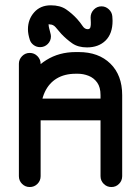

<svg xmlns="http://www.w3.org/2000/svg" viewBox="-20 -722 537 742"><path d="M137 -41.2Q137 -23.8 124.8 -11.5Q112.5 0.8 95 0.8Q77.5 0.8 65.2 -11.5Q53 -23.8 53 -41.2V-475.8Q53 -492.2 65.2 -504.9Q77.5 -517.5 95 -517.5Q112.5 -517.5 124.8 -504.9Q137 -492.2 137 -475.8ZM137 -281.8Q137 -264.2 124.8 -252Q112.5 -239.8 95 -239.8Q77.5 -239.8 65.2 -252Q53 -264.2 53 -281.8Q53 -350.8 81.2 -404.9Q109.5 -459 159 -489.9Q208.5 -520.8 272.5 -520.8H284.2Q361 -520.8 406.6 -476.1Q452.2 -431.5 452.2 -354.2V-41.2Q452.2 -23.8 440.1 -11.5Q428 0.8 410.5 0.8Q393 0.8 380.8 -11.5Q368.5 -23.8 368.5 -41.2V-354.2Q368.5 -385 355.5 -403.1Q342.5 -421.2 322.2 -429.1Q302 -437 281.2 -437H272.5Q229.8 -437 199.4 -418.8Q169 -400.5 153 -365.9Q137 -331.2 137 -281.8ZM410.5 -341Q428 -341 440.1 -328.4Q452.2 -315.8 452.2 -299Q452.2 -281.5 440.1 -269.2Q428 -257 410.5 -257H99Q81.5 -257 69.2 -269.2Q57 -281.5 57 -299Q57 -315.8 69.2 -328.4Q81.5 -341 99 -341ZM330.2 -654.5Q330.2 -672 342.5 -684.8Q354.8 -697.5 372.2 -697.5Q388 -697.5 400.2 -686.4Q412.5 -675.2 414 -659.5Q414.2 -654.5 414.6 -650Q415 -645.5 415 -641.5Q415 -591.8 387.9 -565.2Q360.8 -538.8 316.2 -538.8Q281.8 -538.8 259.2 -554.5Q236.8 -570.2 217 -591Q204 -606.2 194.8 -616.9Q185.5 -627.5 173.2 -627.5Q167.5 -627.5 167.8 -630.4Q168 -633.2 168 -625.2Q168 -620.5 169.9 -613.2Q171.8 -606 174.5 -595Q175.2 -592 176 -588.8Q176.8 -585.5 176.8 -581.8Q176.8 -564 164.5 -551.9Q152.2 -539.8 135 -539.8Q121.2 -539.8 110.2 -547.8Q99.2 -555.8 95.2 -568.2Q91.8 -578.8 89.9 -589Q88 -599.2 88 -608.8Q88 -647.2 112.1 -674.4Q136.2 -701.5 176.2 -701.5Q212.5 -701.5 235.5 -685.8Q258.5 -670 278.2 -648.5Q291.2 -633.8 299.2 -621.5Q307.2 -609.2 319.2 -609.2Q327.5 -609.2 329.5 -617.2Q331.5 -625.2 331 -635.5Q330.5 -645.8 330.2 -654.5Z"/></svg>

Font: Libertine-Super Thin
Style: Regular
Weight: 100
Designer: Bastien Sozeau
Foundry: NBR — Bastien Sozeau
Version: Version 2.003;gftools[0.9.33]